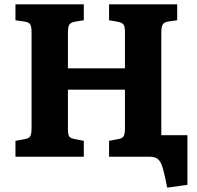

<svg xmlns="http://www.w3.org/2000/svg" viewBox="-20 -720 907 882"><path d="M748 142Q737 84 728 53Q719 22 705.5 11Q692 0 668 0H481V-73L523 -81Q541 -84 547.5 -93.5Q554 -103 554 -132V-308H292V-128Q292 -101 298.5 -92.5Q305 -84 324 -81L365 -73V0H51V-73L94 -81Q112 -84 118.5 -93.5Q125 -103 125 -132V-572Q125 -599 118.5 -608.5Q112 -618 92 -621L51 -627V-700H365V-627L322 -620Q304 -616 298 -606Q292 -596 292 -569V-406H554V-573Q554 -598 547.5 -607Q541 -616 521 -620L481 -627V-700H794V-627L752 -621Q734 -618 727.5 -607.5Q721 -597 721 -570V-99H841V129Z"/></svg>

Font: Literata 12pt
Style: Bold
Weight: 700
Designer: Latin by Veronika Burian and Jose Scaglione. Greek by Irene Vlachou. Cyrillic by Vera Evstafieva.
Foundry: TypeTogether
Version: Version 3.002